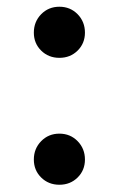

<svg xmlns="http://www.w3.org/2000/svg" viewBox="-20 -520 339 556"><path d="M152 15Q120.5 15 99.2 -6Q78 -27 78 -58Q78 -89.5 99.2 -111.2Q120.5 -133 152 -133Q183.5 -133 204.8 -111.2Q226 -89.5 226 -58Q226 -27 204.8 -6Q183.5 15 152 15ZM152 -352.5Q120.5 -352.5 99.2 -373.5Q78 -394.5 78 -425.5Q78 -457 99.2 -478.8Q120.5 -500.5 152 -500.5Q183.5 -500.5 204.8 -478.8Q226 -457 226 -425.5Q226 -394.5 204.8 -373.5Q183.5 -352.5 152 -352.5Z"/></svg>

Font: Expletus Sans SemiBold
Style: Regular
Weight: 600
Version: Version 7.500